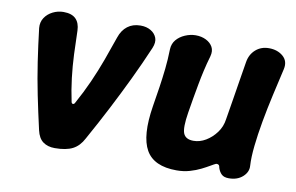

<svg xmlns="http://www.w3.org/2000/svg" viewBox="-62 -625 1155 749"><g transform="rotate(10 516.0 -250.0)"><path d="M192 13Q164 13 145.5 -0.5Q127 -14 120 -45Q104 -115 91 -179Q78 -243 68.5 -306.5Q59 -370 51 -438Q49 -461 60.5 -478.5Q72 -496 92 -506Q112 -516 134 -516Q167 -516 183 -500Q199 -484 200 -454Q201 -407 203 -360.5Q205 -314 210.5 -268Q216 -222 226 -175Q228 -169 232.5 -169Q237 -169 240 -175Q266 -222 286.5 -268Q307 -314 324 -360.5Q341 -407 357 -454Q367 -484 388 -500Q409 -516 439 -516H440Q463 -516 480 -506Q497 -496 503.5 -479Q510 -462 500 -438Q471 -370 440.5 -306.5Q410 -243 377 -179Q344 -115 305 -45Q289 -14 263 -0.5Q237 13 192 13Z M955 -52Q957 -27 936 -8Q915 11 881 11Q862 11 852.5 2Q843 -7 838 -22Q837 -31 833 -34Q829 -37 823 -36Q816 -33 802.5 -25Q789 -17 770 -7.5Q751 2 727 9Q703 16 675 16Q585 16 553.5 -39.5Q522 -95 541 -214Q548 -256 553.5 -293Q559 -330 563 -366.5Q567 -403 568 -445Q569 -467 582 -482.5Q595 -498 616 -507Q637 -516 658 -516Q681 -516 699 -507Q717 -498 725.5 -482.5Q734 -467 728 -445Q719 -414 712.5 -385.5Q706 -357 701 -329.5Q696 -302 691 -274Q686 -246 681 -214Q671 -152 680 -130.5Q689 -109 720 -109Q745 -109 768.5 -123Q792 -137 809.5 -160.5Q827 -184 831 -214Q838 -256 844 -293Q850 -330 856 -367.5Q862 -405 869 -447Q874 -478 895.5 -497Q917 -516 948 -516Q982 -516 1004 -497Q1026 -478 1019 -446Q1007 -394 994.5 -338.5Q982 -283 972.5 -230Q963 -177 958 -131Q953 -85 955 -52Z"/></g></svg>

Font: Winky Sans SemiBold
Style: Italic
Weight: 600
Italic angle: -8.97852°
Designer: Simon Atzbach
Foundry: typofactur
Version: Version 1.205